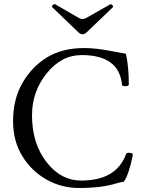

<svg xmlns="http://www.w3.org/2000/svg" viewBox="-20 -913 696 946"><path d="M44.4 0ZM535.2 -876.5 408.2 -754.9Q397 -744.1 386.7 -744.1Q376 -744.1 365.2 -754.9L238.3 -876.5Q236.3 -878.4 236.3 -881.3Q236.3 -884.3 240.2 -888.4Q244.1 -892.6 248.5 -892.6Q250.5 -892.6 252.4 -891.6L370.1 -823.7Q377.9 -819.3 386.7 -819.3Q395 -819.3 403.3 -823.7L523.4 -891.6Q524.4 -892.1 525.9 -892.1Q529.8 -892.1 533.4 -887.7Q537.1 -883.3 536.9 -880.6Q536.6 -877.9 535.2 -876.5ZM44.4 -315.9Q44.4 -424.8 91.1 -505.1Q137.7 -585.4 212.4 -630.9Q287.1 -676.3 396.5 -676.3Q450.7 -676.3 527.3 -661.6L537.6 -659.7Q599.1 -647.9 600.6 -647.9Q614.7 -582.5 614.7 -496.1Q612.8 -488.3 597.4 -488.3Q582 -488.3 581.1 -495.1Q567.4 -641.6 382.3 -641.6Q282.7 -641.6 210.2 -551.8Q137.7 -461.9 137.7 -345.2Q137.7 -207 208.5 -115.2Q279.3 -23.4 380.9 -23.4Q553.7 -23.4 601.6 -154.8Q603.5 -160.2 615.5 -160.2Q627.4 -160.2 632.3 -156.2Q634.3 -154.8 634.3 -149.4Q616.2 -56.2 590.3 -17.6Q574.7 -15.6 552.7 -9.3Q481 13.2 369.1 13.2Q282.2 13.2 208.3 -28.8Q134.3 -70.8 89.4 -144.8Q44.4 -218.8 44.4 -315.9Z"/></svg>

Font: Junicode
Style: Regular
Weight: 400
Designer: Peter S. Baker
Foundry: Briery Creek Software
Version: Version 0.7.2